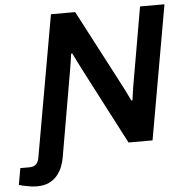

<svg xmlns="http://www.w3.org/2000/svg" viewBox="-146 -742 936 979"><g transform="rotate(-5 322.0 -252.0)"><path d="M3 182Q-12 182 -29.5 179.5Q-47 177 -62 173.5Q-77 170 -88 167L-73 82H-27Q-5 82 7 71Q19 60 23 38L151 -686H275L484 -287Q489 -278 495.5 -264.5Q502 -251 509 -237Q516 -223 521 -212L527 -213Q529 -229 532 -250Q535 -271 537 -283L607 -686H732L611 0H488L289 -383Q280 -400 266 -428.5Q252 -457 242 -477H236Q234 -460 230 -434.5Q226 -409 223 -392L147 47Q143 71 133.5 94.5Q124 118 107.5 138Q91 158 65.5 170Q40 182 3 182Z"/></g></svg>

Font: Archivo SemiBold SemiBold
Style: Italic
Weight: 600
Italic angle: -10°
Version: Version 2.001